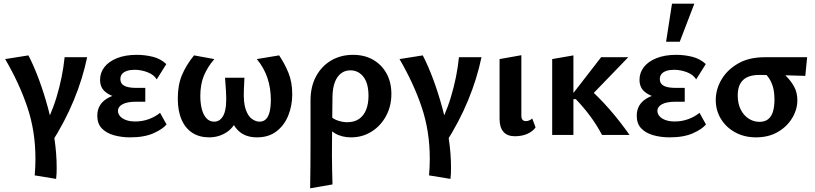

<svg xmlns="http://www.w3.org/2000/svg" viewBox="-20 -731 4416 1040"><path d="M284 238 168 219Q170 196 171 173.5Q172 151 172 129Q172 -20 128.5 -149.5Q85 -279 8 -411L134 -431Q164 -373 191 -300Q218 -227 240 -146Q262 -65 274.5 17.5Q287 100 287 176Q287 192 286.5 207.5Q286 223 284 238ZM330 -421H452Q428 -305 379.5 -187.5Q331 -70 256 47L193 11Q254 -98 286.5 -205.5Q319 -313 330 -421Z M685 13Q638 13 597 1.5Q556 -10 531.5 -35.5Q507 -61 507 -104Q507 -166 561 -198Q615 -230 703 -230V-194Q655 -194 614 -203.5Q573 -213 547.5 -236Q522 -259 522 -299Q522 -337 545.5 -367.5Q569 -398 614 -416Q659 -434 721 -434Q765 -434 807.5 -423.5Q850 -413 881 -384L829 -301Q813 -327 778.5 -340Q744 -353 709 -353Q685 -353 667.5 -347Q650 -341 641 -330Q632 -319 632 -302Q632 -278 653 -266.5Q674 -255 717 -255H767V-180H717Q669 -180 644 -166.5Q619 -153 619 -130Q619 -115 630 -102Q641 -89 662 -81Q683 -73 713 -73Q752 -73 787 -86Q822 -99 847 -120L882 -57Q862 -32 812 -9.5Q762 13 685 13Z M1113 13Q1060 13 1022 -11.5Q984 -36 963.5 -83Q943 -130 943 -197Q943 -270 965.5 -324Q988 -378 1031 -431L1141 -411Q1104 -368 1084.5 -321Q1065 -274 1065 -211Q1065 -173 1073 -141Q1081 -109 1098 -90.5Q1115 -72 1140 -72Q1175 -72 1192.5 -111Q1210 -150 1204 -238L1199 -310H1304L1301 -244Q1298 -175 1311 -138Q1324 -101 1345 -86.5Q1366 -72 1386 -72Q1408 -72 1421.5 -86.5Q1435 -101 1441 -127.5Q1447 -154 1447 -190Q1447 -254 1428.5 -309Q1410 -364 1371 -411L1492 -431Q1521 -388 1542 -337.5Q1563 -287 1563 -220Q1563 -159 1541.5 -105.5Q1520 -52 1477.5 -19.5Q1435 13 1372 13Q1311 13 1274 -20.5Q1237 -54 1229 -106H1272Q1252 -44 1209 -15.5Q1166 13 1113 13Z M1660 289Q1661 227 1661.5 165.5Q1662 104 1662 44Q1662 -16 1662 -74Q1662 -132 1662 -187Q1662 -262 1692 -317.5Q1722 -373 1774 -403.5Q1826 -434 1892 -434Q1955 -434 2001.5 -407Q2048 -380 2074 -332.5Q2100 -285 2100 -222Q2100 -156 2071 -102.5Q2042 -49 1992.5 -18Q1943 13 1882 13Q1831 13 1794 -9Q1757 -31 1743 -67L1771 -102Q1785 -86 1811 -77.5Q1837 -69 1861 -69Q1899 -69 1924.5 -86.5Q1950 -104 1963 -136Q1976 -168 1976 -212Q1976 -280 1948.5 -315Q1921 -350 1878 -350Q1848 -350 1826.5 -333Q1805 -316 1793.5 -285Q1782 -254 1781 -210Q1780 -134 1779.5 -76.5Q1779 -19 1778.5 26.5Q1778 72 1778 111Q1778 150 1779 187.5Q1780 225 1781 268Z M2420 238 2304 219Q2306 196 2307 173.5Q2308 151 2308 129Q2308 -20 2264.5 -149.5Q2221 -279 2144 -411L2270 -431Q2300 -373 2327 -300Q2354 -227 2376 -146Q2398 -65 2410.5 17.5Q2423 100 2423 176Q2423 192 2422.5 207.5Q2422 223 2420 238ZM2466 -421H2588Q2564 -305 2515.5 -187.5Q2467 -70 2392 47L2329 11Q2390 -98 2422.5 -205.5Q2455 -313 2466 -421Z M2769 7Q2728 7 2707 -17Q2686 -41 2686 -87V-411L2804 -432V-106Q2804 -90 2810 -82.5Q2816 -75 2829 -75Q2838 -75 2847 -79Q2856 -83 2863 -89L2881 -41Q2867 -20 2837.5 -6.5Q2808 7 2769 7Z M3241 0Q3213 -53 3178 -100.5Q3143 -148 3099 -194H3078V-217L3236 -421H3383L3157 -187V-264Q3223 -206 3281 -139.5Q3339 -73 3390 0ZM2971 0V-411L3086 -431V0Z M3607 13Q3560 13 3519 1.5Q3478 -10 3453.5 -35.5Q3429 -61 3429 -104Q3429 -166 3483 -198Q3537 -230 3625 -230V-194Q3577 -194 3536 -203.5Q3495 -213 3469.5 -236Q3444 -259 3444 -299Q3444 -337 3467.5 -367.5Q3491 -398 3536 -416Q3581 -434 3643 -434Q3687 -434 3729.5 -423.5Q3772 -413 3803 -384L3751 -301Q3735 -327 3700.5 -340Q3666 -353 3631 -353Q3607 -353 3589.5 -347Q3572 -341 3563 -330Q3554 -319 3554 -302Q3554 -278 3575 -266.5Q3596 -255 3639 -255H3689V-180H3639Q3591 -180 3566 -166.5Q3541 -153 3541 -130Q3541 -115 3552 -102Q3563 -89 3584 -81Q3605 -73 3635 -73Q3674 -73 3709 -86Q3744 -99 3769 -120L3804 -57Q3784 -32 3734 -9.5Q3684 13 3607 13ZM3588 -505 3620 -711H3741L3662 -505Z M4075 13Q4012 13 3962.5 -14Q3913 -41 3885 -87Q3857 -133 3857 -189Q3857 -247 3888 -300Q3919 -353 3978 -387Q4037 -421 4121 -421H4352L4342 -320Q4281 -322 4223.5 -323.5Q4166 -325 4092 -325Q4034 -325 4005 -297.5Q3976 -270 3976 -214Q3976 -170 3992 -138Q4008 -106 4035 -88.5Q4062 -71 4094 -71Q4123 -71 4141 -85.5Q4159 -100 4167 -127Q4175 -154 4175 -191Q4175 -232 4166.5 -261Q4158 -290 4142.5 -311.5Q4127 -333 4106 -349L4194 -358Q4216 -341 4240 -317Q4264 -293 4281.5 -261.5Q4299 -230 4299 -188Q4299 -138 4271 -91.5Q4243 -45 4193 -16Q4143 13 4075 13Z"/></svg>

Font: Ysabeau
Style: Bold
Weight: 700
Designer: Christian Thalmann (Catharsis Fonts)
Version: Version 2.000;gftools[0.9.27.dev2+g8671c4b]